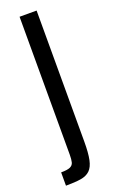

<svg xmlns="http://www.w3.org/2000/svg" viewBox="-146 -545 461 773"><g transform="rotate(-20 84.0 -158.5)"><path d="M-6 193V136Q21 136 33 130.5Q45 125 48 113Q51 101 51 81V-510H124V51Q124 100 118 128.5Q112 157 97.5 171Q83 185 58 189Q33 193 -6 193Z"/></g></svg>

Font: Saira ExtraCondensed Medium
Style: Regular
Weight: 500
Width: 2
Designer: Hector Gatti with collaboration of the Omnibus-Type team
Foundry: Omnibus-Type
Version: Version 1.101